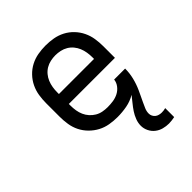

<svg xmlns="http://www.w3.org/2000/svg" viewBox="-206 -658 1013 1013"><g transform="rotate(-45 300.0 -152.0)"><path d="M470 224Q449 224 428.5 218.5Q408 213 391.5 200Q375 187 365.5 167.5Q356 148 356 127Q356 106 364 85Q372 64 384 46Q396 28 410 11Q424 -6 437 -23Q407 -5 372 1.5Q337 8 302 8Q273 8 244 3Q215 -2 189.5 -15.5Q164 -29 143 -50Q122 -71 109 -97Q96 -123 91.5 -152Q87 -181 87 -210V-310Q87 -339 91.5 -367.5Q96 -396 108.5 -422Q121 -448 141.5 -469.5Q162 -491 188 -504.5Q214 -518 242.5 -523Q271 -528 300 -528Q329 -528 357.5 -523Q386 -518 412 -504.5Q438 -491 458.5 -469.5Q479 -448 491.5 -422Q504 -396 508.5 -367.5Q513 -339 513 -310V-223H169V-210Q169 -191 172 -172.5Q175 -154 182.5 -137Q190 -120 202.5 -106Q215 -92 231 -82.5Q247 -73 265.5 -69.5Q284 -66 302 -66Q323 -66 343.5 -69Q364 -72 382.5 -81.5Q401 -91 414 -108Q427 -125 429 -145H511Q511 -128 509 -111.5Q507 -95 503 -78.5Q499 -62 493.5 -46Q488 -30 481 -14.5Q474 1 466.5 16.5Q459 32 452 47Q445 62 438 78Q431 94 431 111Q431 121 435.5 130Q440 139 447.5 145Q455 151 465 153.5Q475 156 484 156Q492 156 499 155Q506 154 513 152V219Q502 221 491.5 222.5Q481 224 470 224ZM169 -297H431V-310Q431 -328 428 -346.5Q425 -365 418 -382Q411 -399 399 -413.5Q387 -428 371 -437.5Q355 -447 336.5 -451Q318 -455 300 -455Q282 -455 263.5 -451Q245 -447 229 -437.5Q213 -428 201 -413.5Q189 -399 182 -382Q175 -365 172 -346.5Q169 -328 169 -310Z"/></g></svg>

Font: Iosevka Plex Etoile
Style: Regular
Weight: 400
Designer: Belleve Invis
Foundry: Belleve Invis
Version: Version 25.1.1; ttfautohint (v1.8.4)